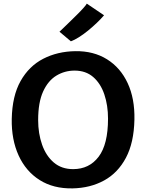

<svg xmlns="http://www.w3.org/2000/svg" viewBox="-20 -1034 808 1062"><path d="M381.5 8Q275.5 10 199.2 -38.2Q123 -86.5 83 -174Q43 -261.5 45 -376Q47.5 -503.5 94 -586Q140.5 -668.5 219.2 -709Q298 -749.5 396.5 -751Q497.5 -752.5 572 -706Q646.5 -659.5 686.2 -574Q726 -488.5 723.5 -372.5Q721 -245 676.5 -161.2Q632 -77.5 555.8 -35.8Q479.5 6 381.5 8ZM384.5 -98.5Q473.5 -98.5 525.5 -167Q577.5 -235.5 577.5 -377.5Q577.5 -451.5 557 -512Q536.5 -572.5 495.5 -608Q454.5 -643.5 392.5 -643.5Q338 -643.5 292 -615.8Q246 -588 218.5 -527.8Q191 -467.5 191 -370Q191 -295.5 212.8 -233.8Q234.5 -172 277.5 -135.2Q320.5 -98.5 384.5 -98.5ZM372 -805.5 309 -858.5Q312 -861.5 327.8 -876.5Q343.5 -891.5 364.5 -912Q385.5 -932.5 407 -953.8Q428.5 -975 443.2 -991.8Q458 -1008.5 460 -1014L555.5 -949.5Q539 -930 515.8 -907.8Q492.5 -885.5 466.8 -864.5Q441 -843.5 416.2 -828Q391.5 -812.5 372 -805.5Z"/></svg>

Font: Merriweather Sans SemiBold
Style: Regular
Weight: 600
Designer: Eben Sorkin
Foundry: Eben Sorkin
Version: Version 2.001